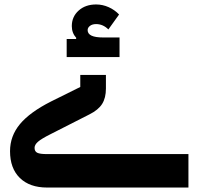

<svg xmlns="http://www.w3.org/2000/svg" viewBox="-20 -841 890 861"><path d="M191 0Q113 0 69 -43Q25 -86 25 -163Q25 -231 69.5 -284.5Q114 -338 209 -386L340 -451V-505H455V-444Q455 -402 438 -375Q421 -348 381 -328L206 -239Q166 -219 150.5 -205.5Q135 -192 135 -178Q135 -162 147 -156Q159 -150 190 -150H825V0ZM279 -666H321L322 -671Q302 -693 302 -724Q302 -766 332.5 -793.5Q363 -821 411 -821Q440 -821 467 -809Q494 -797 514 -776L466 -709Q442 -733 411 -733Q394 -733 383.5 -725Q373 -717 373 -706Q373 -673 442 -673H516V-585H279Z"/></svg>

Font: IBM Plex Sans Arabic
Style: Bold
Weight: 700
Designer: Mike Abbink, Paul van der Laan, Pieter van Rosmalen, Wael Morcos, Khajak Apelian
Foundry: Bold Monday
Version: Version 1.2